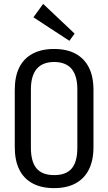

<svg xmlns="http://www.w3.org/2000/svg" viewBox="-20 -960 557 988"><path d="M258 8Q193 8 147.5 -16.5Q102 -41 79 -88Q56 -135 56 -203V-497Q56 -566 79 -612.5Q102 -659 147.5 -683.5Q193 -708 258 -708Q324 -708 369 -683.5Q414 -659 437.5 -612.5Q461 -566 461 -497V-203Q461 -135 437.5 -88Q414 -41 369 -16.5Q324 8 258 8ZM259 -59Q320 -59 349 -93Q378 -127 378 -200V-500Q378 -571 348 -606Q318 -641 259 -641Q199 -641 169 -605.5Q139 -570 139 -500V-200Q139 -128 168 -93.5Q197 -59 259 -59ZM364 -787 337 -750 152 -871 202 -940Z"/></svg>

Font: Pathway Extreme Condensed
Style: Regular
Weight: 400
Width: 3
Version: Version 1.001;gftools[0.9.26]